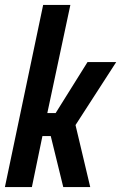

<svg xmlns="http://www.w3.org/2000/svg" viewBox="-23 -763 494 783"><path d="M-3 0 153 -743H264L170 -302H204L334 -510H451L285 -253L345 0H235L184 -208H150L107 0Z"/></svg>

Font: Saira Condensed SemiBold
Style: Italic
Weight: 600
Width: 3
Italic angle: -12°
Designer: Hector Gatti with collaboration of the Omnibus-Type team
Foundry: Omnibus-Type
Version: Version 1.101